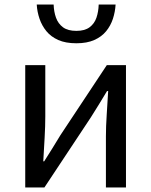

<svg xmlns="http://www.w3.org/2000/svg" viewBox="-20 -832 671 852"><path d="M92 0V-543H181V-316Q181 -273 178 -220.5Q175 -168 172 -116H176Q192 -141 212.5 -174Q233 -207 248 -232L454 -543H539V0H450V-227Q450 -270 453.5 -322.5Q457 -375 460 -428H455Q440 -403 419.5 -369.5Q399 -336 383 -311L177 0ZM319 -640Q271 -640 238.5 -654.5Q206 -669 186 -693.5Q166 -718 155.5 -748.5Q145 -779 143 -812H218Q219 -780 228.5 -753.5Q238 -727 259.5 -711Q281 -695 319 -695Q356 -695 377.5 -711Q399 -727 408 -753.5Q417 -780 418 -812H493Q491 -779 481 -748.5Q471 -718 451 -693.5Q431 -669 398.5 -654.5Q366 -640 319 -640Z"/></svg>

Font: Noto Sans KR
Style: Regular
Weight: 400
Designer: Ryoko NISHIZUKA  (kana, bopomofo & ideographs); Paul D. Hunt (Latin, Greek & Cyrillic); Sandoll Communications , Soo-you
Foundry: Adobe
Version: Version 2.004-H2;hotconv 1.0.118;makeotfexe 2.5.65603